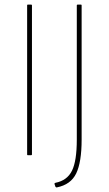

<svg xmlns="http://www.w3.org/2000/svg" viewBox="-20 -675 473 835"><path d="M101 0Q98 0 98 -3V-652Q98 -655 101 -655H115Q119 -655 119 -652V-3Q119 0 115 0ZM227 140Q224 141 221 137L217 125Q216 123 218 122Q220 121 221 120Q272 110 293 67.5Q314 25 314 -68V-652Q314 -655 318 -655H332Q335 -655 335 -652V-68Q335 30 311.5 79Q288 128 227 140Z"/></svg>

Font: Sofia Sans Semi Condensed Thin
Style: Regular
Weight: 250
Version: Version 4.100